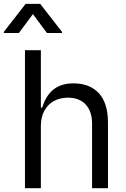

<svg xmlns="http://www.w3.org/2000/svg" viewBox="-57 -992 664 1012"><path d="M74.6 0V-727.3H158.4V-424.7H165.5Q184.7 -488.6 225.3 -520.6Q266 -552.6 330.3 -552.6Q415.8 -552.6 463.8 -500.9Q511.7 -449.2 512.1 -346.6V0H428.3V-340.9Q428.3 -383.9 413 -414.6Q397.7 -445.3 369.3 -461.3Q340.9 -477.3 301.8 -477.3Q259.9 -477.3 227.5 -459.7Q195 -442.1 176.7 -408.4Q158.4 -374.6 158.4 -328.1V0ZM269.9 -818.2H190.3L116.5 -917.6L42.6 -818.2H-36.9V-823.9L78.1 -971.6H154.8L269.9 -823.9Z"/></svg>

Font: Riot Sans
Style: Regular
Weight: 400
Designer: Rasmus Andersson
Foundry: rsms
Version: Version 4.001